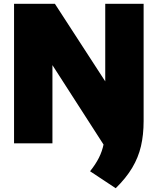

<svg xmlns="http://www.w3.org/2000/svg" viewBox="-20 -760 836 1018"><path d="M565 62.5 225 -466H258V0H54.5V-740H271L588 -251.5ZM593.5 238 457.5 148Q486.5 112 504.2 77Q522 42 530 1.8Q538 -38.5 538 -90V-740H741.5V-118Q741.5 -45.5 727.5 14.8Q713.5 75 681.2 129.2Q649 183.5 593.5 238Z"/></svg>

Font: Encode Sans Condensed Thin Black
Style: Regular
Weight: 900
Version: Version 3.002